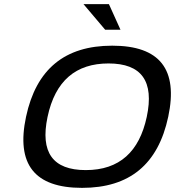

<svg xmlns="http://www.w3.org/2000/svg" viewBox="-20 -900 847 929"><path d="M377 9C147 9 57 -105 106 -335C155 -565 293 -679 523 -679C753 -679 843 -565 794 -335C745 -105 607 9 377 9ZM210 -334C174 -163 235 -77 395 -77C559 -77 654 -167 690 -334C727 -507 665 -593 505 -593C348 -593 247 -510 210 -334ZM384 -880 489 -756H563L507 -880Z"/></svg>

Font: LT Wave
Style: Italic
Weight: 400
Designer: Daniel Lyons
Version: Version 2.5 (Glyphs App)